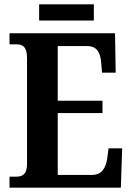

<svg xmlns="http://www.w3.org/2000/svg" viewBox="-20 -868 611 888"><path d="M161 -773H414V-848H161ZM24 0H539L545 -182H482L476 -136C470 -92 451 -59 406 -59H247V-345H454V-402H247V-655H382C428 -655 444 -626 448 -578L452 -532H515L512 -714H24V-663H55C82 -663 105 -655 105 -600V-109C105 -66 87 -51 57 -51H24Z"/></svg>

Font: Noto Serif Ethiopic Condensed
Style: Bold
Weight: 700
Width: 3
Designer: Monotype Design Team
Foundry: Monotype Imaging Inc.
Version: Version 2.102